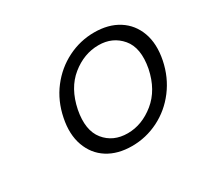

<svg xmlns="http://www.w3.org/2000/svg" viewBox="-88 -825 627 595"><g transform="rotate(-30 225.5 -527.0)"><path d="M91 -527Q102 -582 133.5 -623Q165 -664 210 -686.5Q255 -709 305 -709Q356 -709 391.5 -686.5Q427 -664 442 -623Q457 -582 446 -527Q435 -473 403.5 -431.5Q372 -390 327 -367.5Q282 -345 232 -345Q181 -345 145.5 -367.5Q110 -390 95 -431.5Q80 -473 91 -527ZM395 -527Q408 -596 377.5 -632Q347 -668 297 -668Q245 -668 200.5 -632Q156 -596 142 -527Q129 -459 158.5 -422.5Q188 -386 240 -386Q291 -386 336 -422.5Q381 -459 395 -527Z"/></g></svg>

Font: Albert Sans Light
Style: Italic
Weight: 300
Italic angle: -11.25°
Designer: Andreas Rasmussen
Foundry: a.Foundry
Version: Version 1.025